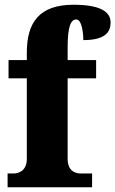

<svg xmlns="http://www.w3.org/2000/svg" viewBox="-20 -789 486 809"><path d="M12 0H368V-58H321C301 -58 265 -65 265 -120V-459H385V-536H265V-589C265 -679 279 -707 301 -707C325 -707 331 -650 331 -620C426 -620 446 -656 446 -694C446 -729 421 -769 290 -769C145 -769 93 -694 93 -567V-536H16V-459H93V-120C93 -65 53 -58 37 -58H12Z"/></svg>

Font: Noto Serif Georgian Condensed Black
Style: Regular
Weight: 900
Width: 3
Designer: Monotype Design Team, Akaki Razmadze
Foundry: Google LLC
Version: Version 2.003